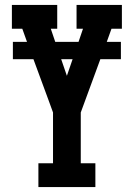

<svg xmlns="http://www.w3.org/2000/svg" viewBox="-20 -755 540 775"><path d="M135 0V-96H194V-301L178 -345L115 -516H32V-586H89L70 -639H28V-735H211V-639H185L203 -586H297L315 -639H289V-735H472V-639H430L411 -586H468V-516H385L306 -301V-96H365V0ZM250 -449 273 -516H227Z"/></svg>

Font: Iosevka Gothic
Style: Bold
Weight: 700
Monospace: yes
Designer: Belleve Invis
Foundry: Belleve Invis
Version: Version 15.5.1; ttfautohint (v1.8.4)